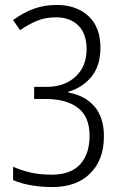

<svg xmlns="http://www.w3.org/2000/svg" viewBox="-20 -796 501 776"><path d="M192 -40Q147 -40 106.5 -47Q66 -54 33 -68V-122Q67 -107 104.5 -98.5Q142 -90 189 -90Q265 -90 303.5 -131.5Q342 -173 342 -247Q342 -325 294.5 -360.5Q247 -396 165 -396H118V-445H169Q241 -445 285.5 -486.5Q330 -528 330 -597Q330 -660 296.5 -693Q263 -726 206 -726Q163 -726 128.5 -711.5Q94 -697 61 -674L33 -715Q74 -745 116.5 -760.5Q159 -776 209 -776Q289 -776 337.5 -731Q386 -686 386 -603Q386 -531 350 -486.5Q314 -442 256 -425V-422Q324 -410 362 -365.5Q400 -321 400 -245Q400 -150 344.5 -95Q289 -40 192 -40Z"/></svg>

Font: Noto Sans Tamil UI Condensed Light
Style: Regular
Weight: 300
Width: 3
Designer: Jelle Bosma - Monotype Design Team
Foundry: Monotype Imaging Inc.
Version: Version 2.004; ttfautohint (v1.8.4.7-5d5b)